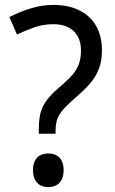

<svg xmlns="http://www.w3.org/2000/svg" viewBox="-20 -744 466 778"><path d="M137.2 -202.1V-220.2Q137.2 -248 140.9 -270.5Q144.5 -293 154.1 -312.5Q163.6 -332 179.7 -350.8Q195.8 -369.6 220.2 -390.1Q243.7 -410.2 260.3 -426.5Q276.9 -442.9 287.4 -459.7Q297.9 -476.6 303 -495.8Q308.1 -515.1 308.1 -541Q308.1 -564.5 300.8 -583.7Q293.5 -603 279.5 -616.9Q265.6 -630.9 244.9 -638.4Q224.1 -646 196.8 -646Q156.2 -646 119.6 -633.3Q83 -620.6 48.8 -604L18.1 -674.8Q57.6 -695.3 103.5 -709.7Q149.4 -724.1 196.8 -724.1Q242.2 -724.1 278.6 -711.7Q314.9 -699.2 340.3 -675.8Q365.7 -652.3 379.4 -618.4Q393.1 -584.5 393.1 -542Q393.1 -509.3 386.5 -483.6Q379.9 -458 366.7 -436Q353.5 -414.1 334 -393.6Q314.5 -373 288.1 -350.1Q262.7 -328.1 246.6 -311.8Q230.5 -295.4 221.2 -280Q211.9 -264.6 208.5 -248.5Q205.1 -232.4 205.1 -210.9V-202.1ZM113.8 -54.2Q113.8 -72.8 118.7 -85.7Q123.5 -98.6 131.8 -106.7Q140.1 -114.7 151.4 -118.4Q162.6 -122.1 175.8 -122.1Q188.5 -122.1 200 -118.4Q211.4 -114.7 219.7 -106.7Q228 -98.6 232.9 -85.7Q237.8 -72.8 237.8 -54.2Q237.8 -36.1 232.9 -23.2Q228 -10.3 219.7 -2Q211.4 6.3 200 10.3Q188.5 14.2 175.8 14.2Q162.6 14.2 151.4 10.3Q140.1 6.3 131.8 -2Q123.5 -10.3 118.7 -23.2Q113.8 -36.1 113.8 -54.2Z"/></svg>

Font: Nokora
Style: Regular
Weight: 400
Foundry: Danh Hong
Version: Version 1.3 October 31, 2012